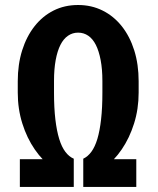

<svg xmlns="http://www.w3.org/2000/svg" viewBox="-20 -740 626 760"><path d="M385.3 -373.5V-419.4Q385.3 -466.3 378.4 -502.2Q371.6 -538.1 359.4 -562.3Q347.2 -586.4 329.3 -598.6Q311.5 -610.8 289.1 -610.8Q267.1 -610.8 249.3 -598.6Q231.4 -586.4 219.2 -562.3Q207 -538.1 200.4 -502.2Q193.8 -466.3 193.8 -419.4V-373.5Q193.8 -312.5 199.2 -267.1Q204.6 -221.7 214.4 -189.9Q224.1 -158.2 238.8 -138.9Q253.4 -119.6 272 -111.8V-41.5Q228.5 -46.9 188.7 -75Q148.9 -103 117.7 -148.4Q86.4 -193.8 68.4 -251.2Q50.3 -308.6 50.3 -373.5V-418.5Q50.3 -484.9 67.6 -540.3Q85 -595.7 116.7 -636Q148.4 -676.3 191.9 -698.2Q235.4 -720.2 289.1 -720.2Q342.3 -720.2 386.2 -698.2Q430.2 -676.3 462.2 -636Q494.1 -595.7 511.5 -540.3Q528.8 -484.9 528.8 -418.5V-373.5Q528.8 -308.6 510.7 -251.2Q492.7 -193.8 461.9 -148.7Q431.2 -103.5 391.8 -75.4Q352.5 -47.4 309.6 -41.5V-111.8Q327.6 -120.1 341.8 -139.4Q356 -158.7 365.5 -190.4Q375 -222.2 380.1 -267.6Q385.3 -313 385.3 -373.5ZM309.6 0V-109.9H519.5V0ZM58.6 0V-109.9H272V0Z"/></svg>

Font: Roboto Condensed SemiBold
Style: Regular
Weight: 600
Designer: Christian Robertson
Foundry: Google
Version: Version 3.008; 2023